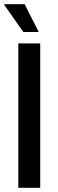

<svg xmlns="http://www.w3.org/2000/svg" viewBox="-23 -892 275 912"><path d="M64 0V-686H168V0ZM161 -740H88L-3 -869L-2 -872H94Z"/></svg>

Font: Archivo Condensed Medium
Style: Regular
Weight: 500
Width: 3
Designer: Hector Gatti
Foundry: Omnibus-Type
Version: Version 2.001